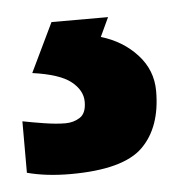

<svg xmlns="http://www.w3.org/2000/svg" viewBox="-64 -30 276 301"><g transform="rotate(-5 74.5 120.0)"><path d="M181 122Q181 179 150 209.5Q119 240 36 240Q-2 240 -32 232V151Q-17 154 2 157Q21 160 35 160Q48 160 58 153.5Q68 147 68 129Q68 111 50.5 97Q33 83 -10 77L27 0H116L102 30Q136 40 158.5 64.5Q181 89 181 122Z"/></g></svg>

Font: Noto Sans Sinhala SemiCondensed
Style: Bold
Weight: 700
Width: 4
Designer: Jelle Bosma - Monotype Design Team
Foundry: Monotype Imaging Inc.
Version: Version 2.006; ttfautohint (v1.8.4.7-5d5b)